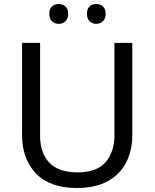

<svg xmlns="http://www.w3.org/2000/svg" viewBox="-20 -928 771 958"><path d="M640 -252Q640 -178 610 -118.5Q580 -59 518.5 -24.5Q457 10 362 10Q229 10 159.5 -62.5Q90 -135 90 -254V-714H180V-251Q180 -164 226.5 -116Q273 -68 367 -68Q464 -68 507.5 -119.5Q551 -171 551 -252V-714H640ZM226 -859Q226 -885 240 -896.5Q254 -908 273 -908Q292 -908 306 -896.5Q320 -885 320 -859Q320 -834 306 -821.5Q292 -809 273 -809Q254 -809 240 -821.5Q226 -834 226 -859ZM414 -859Q414 -885 427.5 -896.5Q441 -908 460 -908Q479 -908 493 -896.5Q507 -885 507 -859Q507 -834 493 -821.5Q479 -809 460 -809Q441 -809 427.5 -821.5Q414 -834 414 -859Z"/></svg>

Font: Noto Sans Vithkuqi
Style: Regular
Weight: 400
Version: Version 1.001